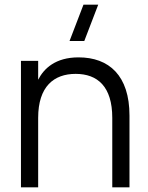

<svg xmlns="http://www.w3.org/2000/svg" viewBox="-20 -800 633 820"><path d="M399.5 -780H336.5L277 -625H340ZM459.5 0H533V-306.5C533 -477.5 445.5 -555 315.5 -555C217 -555 167.5 -507.5 143 -459.5V-540H69.5V0H143V-296.5C143 -431 210.5 -484.5 303 -484.5C396.5 -484.5 459.5 -430.5 459.5 -296.5Z"/></svg>

Font: Vela Sans
Style: Regular
Weight: 400
Designer: Principal design: Mikhail Sharanda - project Manrope.
Design modification: Ravid Balaliev
Foundry: Mikhail Sharanda
Version: Version 1.001